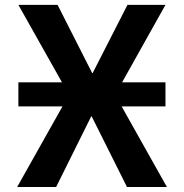

<svg xmlns="http://www.w3.org/2000/svg" viewBox="-20 -750 737 770"><path d="M48.8 0 230.5 -323.2H53.7V-419.9H228.5L53.7 -730.5H210.9L349.6 -457H351.6L491.2 -730.5H643.6L469.7 -419.9H643.6V-323.2H467.8L649.4 0H489.3L347.7 -283.2H345.7L205.1 0Z"/></svg>

Font: GenEi M Gothic v2 Bold
Style: Regular
Weight: 700
Version: Version 2.0